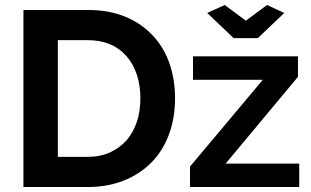

<svg xmlns="http://www.w3.org/2000/svg" viewBox="-20 -750 1249 770"><path d="M917 -597H1014L1120 -698L1051 -730L966 -667L881 -730L811 -698ZM587 -98Q633 -145 657.5 -210.5Q682 -276 682 -356Q682 -430 660 -494.5Q638 -559 594 -606Q548 -656 482.5 -683Q417 -710 332 -710H74V0H332Q411 0 475.5 -25.5Q540 -51 587 -98ZM489 -189Q461 -157 421.5 -139Q382 -121 332 -121H212V-589H332Q431 -589 488 -524Q515 -493 529 -450Q543 -407 543 -356Q543 -254 489 -189ZM1180 0V-94H885L1175 -442V-524H754V-430H1034L742 -82V0Z"/></svg>

Font: RT Raleway Bold
Style: Regular
Weight: 400
Designer: Matt McInerney, Pablo Impallari, Rodrigo Fuenzalida — Edited by Milan Moffatt in April 2016
Foundry: Matt McInerney, Pablo Impallari, Rodrigo Fuenzalida — Edited by Milan Moffatt in April 2016
Version: Version 3.001